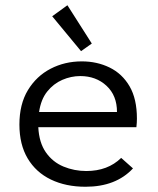

<svg xmlns="http://www.w3.org/2000/svg" viewBox="-20 -702 603 732"><path d="M306 10Q231 10 174 -17.5Q117 -45 85.5 -98Q54 -151 54 -227Q54 -305 86.5 -358.5Q119 -412 173 -440Q227 -468 292 -468Q350 -468 398 -444.5Q446 -421 474 -373Q502 -325 502 -250Q502 -242 501.5 -234Q501 -226 500 -217H126Q129 -158 155 -121Q181 -84 222 -67Q263 -50 309 -50Q391 -50 442 -100L487 -60Q422 10 306 10ZM129 -275H426Q426 -338 386 -375Q346 -412 286 -412Q251 -412 217.5 -397.5Q184 -383 160 -353Q136 -323 129 -275ZM289 -507 179 -640 237 -682 330 -536Z"/></svg>

Font: Inconsolata SemiExpanded Thin
Style: Regular
Weight: 100
Width: 6
Monospace: yes
Designer: Raph Levien, Cyreal, Brenton Simpson
Foundry: Raph Levien, Cyreal, Google
Version: Version 3.100; ttfautohint (v1.8.4.7-5d5b)